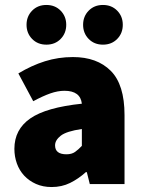

<svg xmlns="http://www.w3.org/2000/svg" viewBox="-20 -742 576 774"><path d="M167 -562Q132 -562 109.5 -585Q87 -608 87 -642Q87 -676 109.5 -699Q132 -722 167 -722Q202 -722 224.5 -699Q247 -676 247 -642Q247 -608 224.5 -585Q202 -562 167 -562ZM395 -562Q360 -562 337.5 -585Q315 -608 315 -642Q315 -676 337.5 -699Q360 -722 395 -722Q430 -722 452.5 -699Q475 -676 475 -642Q475 -608 452.5 -585Q430 -562 395 -562ZM188 12Q153 12 125 -0.5Q97 -13 77.5 -34Q58 -55 48 -83Q38 -111 38 -142Q38 -220 102 -264.5Q166 -309 310 -324Q304 -376 240 -376Q213 -376 183 -365.5Q153 -355 114 -334L54 -446Q107 -478 161 -495Q215 -512 274 -512Q371 -512 426.5 -456.5Q482 -401 482 -278V0H342L330 -48H326Q296 -21 262.5 -4.5Q229 12 188 12ZM248 -120Q269 -120 282.5 -129.5Q296 -139 310 -154V-222Q248 -213 225 -195Q202 -177 202 -156Q202 -120 248 -120Z"/></svg>

Font: TypoPRO Source Sans Pro
Style: Regular
Weight: 900
Designer: Paul D. Hunt
Foundry: Adobe Systems Incorporated
Version: Version 2.020;PS 2.000;hotconv 1.0.86;makeotf.lib2.5.63406